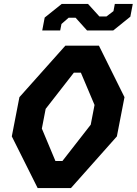

<svg xmlns="http://www.w3.org/2000/svg" viewBox="-20 -964 700 984"><path d="M173 0H343.5L579 -265L618 -466L487 -730H315L79.5 -466L40.5 -265ZM194.5 -305 214 -406 358.5 -591.5H394.5L464.5 -426L445 -325L300 -139H264ZM196.5 -808H288.5L295 -841L331.5 -873H367.5L426 -808H560.5L648 -878.5L660.5 -944H568.5L561.5 -907L525.5 -879.5H489.5L431 -944H296.5L209 -874Z"/></svg>

Font: Monaspace Krypton
Style: Bold Italic
Weight: 700
Italic angle: -11°
Designer: Riley Cran & the Lettermatic Team
Foundry: Lettermatic
Version: Version 1.101 (Monaspace Krypton)